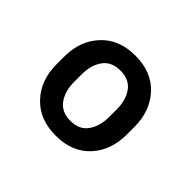

<svg xmlns="http://www.w3.org/2000/svg" viewBox="-97 -855 652 652"><g transform="rotate(45 229.0 -529.0)"><path d="M58.1 -509.8V-547.4Q58.1 -623 103.5 -671.9Q148.9 -720.7 226.6 -720.7Q305.2 -720.7 350.3 -671.9Q395.5 -623 395.5 -547.4V-509.8Q395.5 -434.1 350.6 -385.5Q305.7 -336.9 227.5 -336.9Q149.4 -336.9 103.8 -385.5Q58.1 -434.1 58.1 -509.8ZM142.6 -547.4V-509.8Q142.6 -465.8 163.6 -436.8Q184.6 -407.7 227.5 -407.7Q269.5 -407.7 290.3 -436.8Q311 -465.8 311 -509.8V-547.4Q311 -590.8 290.3 -619.9Q269.5 -648.9 226.6 -648.9Q184.1 -648.9 163.3 -619.9Q142.6 -590.8 142.6 -547.4Z"/></g></svg>

Font: Vazirmatn RD UI ExtraBold
Style: Regular
Weight: 800
Designer: Saber Rastikerdar
Foundry: Saber Rastikerdar
Version: Version 33.003